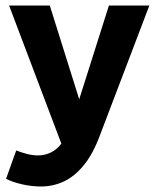

<svg xmlns="http://www.w3.org/2000/svg" viewBox="-20 -490 576 698"><path d="M129 188Q95 188 60 180Q25 172 2 160L39 57Q57 64 77.5 69.5Q98 75 118 75Q135 75 150.5 70Q166 65 179.5 55.5Q193 46 203 32L13 -470H161L268 -129L376 -470H523L344 0Q319 68 285.5 109.5Q252 151 212.5 169.5Q173 188 129 188Z"/></svg>

Font: Gantari
Style: Bold
Weight: 700
Designer: Anugrah Pasau
Foundry: Lafontype
Version: Version 1.000; ttfautohint (v1.6)